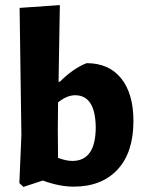

<svg xmlns="http://www.w3.org/2000/svg" viewBox="-20 -722 568 754"><path d="M320 -474Q408 -474 456 -414Q504 -354 504 -247Q504 -123 441.5 -56Q379 11 269 11Q214 11 148 -13L72 12L56 -3L64 -191L57 -691L215 -702L210 -401H215Q267 -453 320 -474ZM207 -211 208 -102Q240 -90 264 -90Q356 -90 356 -223Q354 -348 275 -348Q243 -348 208 -320Z"/></svg>

Font: Alegreya Sans SC ExtraBold
Style: Regular
Weight: 800
Designer: Juan Pablo del Peral
Foundry: Huerta Tipografica
Version: Version 2.007